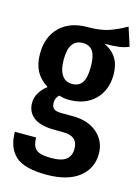

<svg xmlns="http://www.w3.org/2000/svg" viewBox="-122 -665 691 951"><g transform="rotate(15 223.5 -190.0)"><path d="M447 -502Q426 -492 396.5 -488Q367 -484 323 -484Q365 -464 385.5 -430.5Q406 -397 406 -348Q406 -268 357 -219Q308 -170 224 -170Q199 -170 173 -178Q155 -163 155 -137Q155 -117 166 -107Q177 -97 207 -97H263Q343 -97 390 -55.5Q437 -14 437 50Q437 126 378.5 171.5Q320 217 212 217Q98 217 52.5 175Q7 133 7 52H116Q116 95 136 113Q156 131 213 131Q268 131 291 112Q314 93 314 58Q314 24 295 8Q276 -8 236 -8H198Q122 -8 87 -35Q52 -62 52 -109Q52 -136 66.5 -160.5Q81 -185 106 -204Q65 -230 46 -266Q27 -302 27 -354Q27 -441 79 -491.5Q131 -542 219 -542Q284 -542 326.5 -556Q369 -570 416 -597ZM148 -356Q148 -305 166 -277.5Q184 -250 218 -250Q253 -250 270 -274.5Q287 -299 287 -357Q287 -411 270.5 -435.5Q254 -460 219 -460Q184 -460 166 -435Q148 -410 148 -356Z"/></g></svg>

Font: Fira Sans Compressed Medium
Style: Regular
Weight: 500
Width: 1
Designer: bBox Type GmbH & Carrois Corporate GbR & Edenspiekermann AG
Foundry: bBox Type GmbH & Carrois Corporate GbR & Edenspiekermann AG
Version: Version 4.301